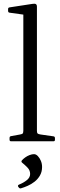

<svg xmlns="http://www.w3.org/2000/svg" viewBox="-20 -769 328 1045"><path d="M107 0V-571H181V0ZM40 0Q32 0 32 -9V-18Q32 -27 40 -28L89 -37Q101 -39 104 -43Q107 -47 107 -59V-180H181V-57Q181 -46 184.5 -42.5Q188 -39 201 -37L271 -27Q279 -26 279 -17V-8Q279 0 271 0ZM107 -571V-716L125 -687L32 -700Q24 -701 24 -710V-720Q24 -728 33 -729L157 -748Q170 -750 175.5 -746.5Q181 -743 181 -732V-571ZM94 256Q87 258 82 251L79 247Q75 240 83 236Q108 226 126 211.5Q144 197 144 178Q144 158 130 143.5Q116 129 100 116Q94 111 99 104Q106 96 117 88Q128 80 141 75Q154 70 165 70Q176 70 186 80.5Q196 91 202.5 106.5Q209 122 209 140Q209 166 197.5 186Q186 206 168 220Q150 234 130.5 242.5Q111 251 94 256Z"/></svg>

Font: Hahmlet Light
Style: Regular
Weight: 300
Designer: Minjoo Ham & Mark Frömberg
Foundry: hypertype
Version: Version 1.002